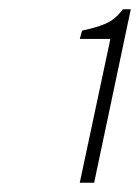

<svg xmlns="http://www.w3.org/2000/svg" viewBox="-20 -821 302 414"><path d="M245 -801H262L183 -427H152L218 -737H152L157 -755L170 -758Q199 -765 214 -773Q229 -781 241 -796Z"/></svg>

Font: Be Vietnam Pro Variable Thin
Style: Italic
Weight: 100
Italic angle: -12°
Designer: Lam Bao, Tony Le, Vietanh Nguyen
Foundry: Yellow Type Foundry
Version: Version 1.002